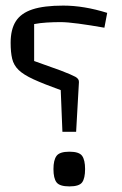

<svg xmlns="http://www.w3.org/2000/svg" viewBox="-20 -660 436 686"><path d="M252 -189 262 -366Q263 -378 249.5 -385.5Q236 -393 197 -408L102 -442V-574Q123 -578 147.5 -579.5Q172 -581 196 -581Q220 -581 261 -575.5Q302 -570 353 -561L363 -614Q280 -640 206 -640Q137 -640 96 -626.5Q55 -613 36.5 -584Q18 -555 18 -507Q18 -473 23.5 -450Q29 -427 46.5 -410Q64 -393 100 -376.5Q136 -360 197 -338L203 -189ZM284 -56Q284 -88 273.5 -103Q263 -118 228 -118Q193 -118 182 -103Q171 -88 171 -56Q171 -23 182 -8.5Q193 6 228 6Q263 6 273.5 -8.5Q284 -23 284 -56Z"/></svg>

Font: Changa Light
Style: Regular
Weight: 300
Designer: Eduardo Rodriguez Tunni
Foundry: Eduardo Rodriguez Tunni
Version: Version 3.002; ttfautohint (v1.8.2)